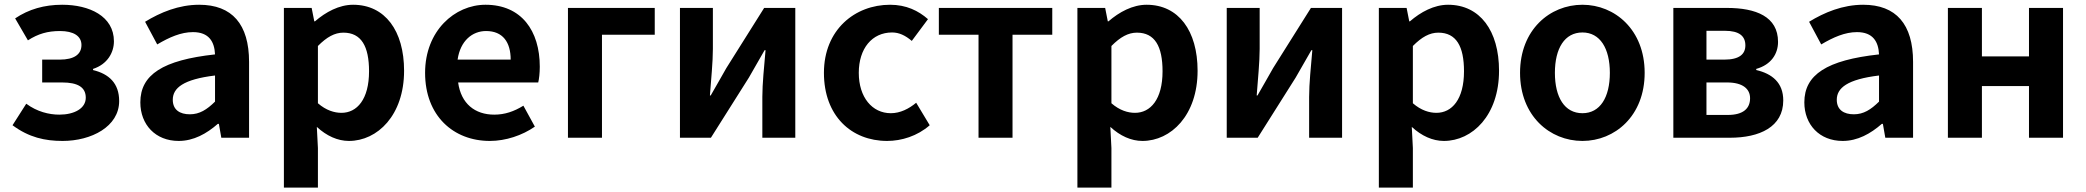

<svg xmlns="http://www.w3.org/2000/svg" viewBox="-20 -594 8996 828"><path d="M250 13.8C373.8 13.8 493.9 -47.9 493.9 -158.2C493.9 -234.8 449.9 -275.3 381.3 -291.8V-296.8C443.1 -316.9 471.3 -367.3 471.3 -415.9C471.3 -524.4 365.4 -573.5 248.2 -573.5C171.1 -573.5 104.1 -554.3 45.3 -514.7L100.4 -420C144.4 -448.3 185.4 -460.2 238.9 -460.2C296.7 -460.2 331.3 -438.9 331.3 -399.9C331.3 -359.6 299.7 -336.9 237.6 -336.9H161.9V-238.4H248C315.3 -238.4 349.9 -217.9 349.9 -172.6C349.9 -126.3 300.5 -99.6 235.8 -99.6C191.6 -99.6 139.7 -112.2 93.2 -146.7L34 -53.9C105 -1.3 173.7 13.8 250 13.8Z M750.4 13.8C815 13.8 870.8 -17.4 919.4 -59.9H923.9L934.4 0H1054.1V-327C1054.1 -489.3 981 -573.5 839.1 -573.5C750.7 -573.5 671.5 -540.5 605.7 -500.1L658 -402.4C710 -433.3 760.5 -455.5 812.1 -455.5C881.3 -455.5 904.9 -414 907.3 -359.4C682 -334.8 585.2 -272 585.2 -152.6C585.2 -56.5 650.5 13.8 750.4 13.8ZM798.7 -101.1C755.7 -101.1 725.1 -120.2 725.1 -163.8C725.1 -214.5 770.4 -251.9 907.3 -268.4V-155.8C871.9 -121 840.6 -101.1 798.7 -101.1Z M1204.3 214.9H1351V44.4L1346.3 -46.8C1388.3 -7.9 1436.3 13.8 1484.7 13.8C1607.6 13.8 1722.6 -96.7 1722.6 -288.9C1722.6 -461.3 1640.4 -573.5 1502.8 -573.5C1442.3 -573.5 1384.7 -542.1 1338.2 -501.9H1335.4L1324 -559.8H1204.3ZM1452.6 -107.4C1422.3 -107.4 1386.5 -117.8 1351 -148.7V-395.7C1389.2 -434.2 1423.2 -453.2 1460.8 -453.2C1538.3 -453.2 1571.5 -394.1 1571.5 -286.6C1571.5 -165.3 1519.4 -107.4 1452.6 -107.4Z M2092.4 13.8C2161 13.8 2231.8 -9.9 2286.6 -47.9L2237.1 -138.2C2196.3 -113.1 2156.7 -99.6 2111.6 -99.6C2028.1 -99.6 1968.2 -147 1955.7 -238.4H2301.1C2304.7 -252.4 2307.8 -279 2307.8 -306.4C2307.8 -461.6 2228.5 -573.5 2073.7 -573.5C1941.1 -573.5 1813.2 -461.3 1813.2 -279.9C1813.2 -94.7 1935.2 13.8 2092.4 13.8ZM1953.4 -336.9C1965.1 -418.4 2017.2 -460.2 2076.1 -460.2C2148.5 -460.2 2182.3 -412 2182.3 -336.9Z M2429.3 0H2576V-444.1H2803.6V-559.8H2429.3Z M2912.3 0H3045.8L3209.5 -259.3C3228.4 -291.5 3257.5 -343.6 3277.2 -377.4H3281.4C3275.3 -307.2 3267.6 -233 3267.6 -176.4V0H3409.7V-559.8H3275.4L3112.4 -300.5C3094.3 -267.5 3063.9 -216.2 3045 -182.4H3041.5C3046.7 -251.8 3054.3 -326.7 3054.3 -383.2V-559.8H2912.3Z M3805.8 13.8C3867.6 13.8 3936.1 -7.1 3989.4 -53.9L3931 -150.9C3900.2 -125.2 3862.5 -105.8 3821.7 -105.8C3741.4 -105.8 3683.5 -174.2 3683.5 -279.9C3683.5 -385.2 3740.9 -454 3827.1 -454C3857.7 -454 3884.1 -441.2 3912.1 -417.6L3981.9 -511.4C3940.7 -547.6 3888.2 -573.5 3818.5 -573.5C3666.6 -573.5 3533.2 -465.5 3533.2 -279.9C3533.2 -94.2 3651.6 13.8 3805.8 13.8Z M4199.9 0H4346.5V-444.1H4517.9V-559.8H4028.8V-444.1H4199.9Z M4626.3 214.9H4773V44.4L4768.3 -46.8C4810.3 -7.9 4858.3 13.8 4906.7 13.8C5029.6 13.8 5144.6 -96.7 5144.6 -288.9C5144.6 -461.3 5062.4 -573.5 4924.8 -573.5C4864.3 -573.5 4806.7 -542.1 4760.2 -501.9H4757.4L4746 -559.8H4626.3ZM4874.6 -107.4C4844.3 -107.4 4808.5 -117.8 4773 -148.7V-395.7C4811.2 -434.2 4845.2 -453.2 4882.8 -453.2C4960.3 -453.2 4993.5 -394.1 4993.5 -286.6C4993.5 -165.3 4941.4 -107.4 4874.6 -107.4Z M5270.3 0H5403.8L5567.5 -259.3C5586.4 -291.5 5615.5 -343.6 5635.2 -377.4H5639.4C5633.3 -307.2 5625.6 -233 5625.6 -176.4V0H5767.7V-559.8H5633.4L5470.4 -300.5C5452.3 -267.5 5421.9 -216.2 5403 -182.4H5399.5C5404.7 -251.8 5412.3 -326.7 5412.3 -383.2V-559.8H5270.3Z M5926.3 214.9H6073V44.4L6068.3 -46.8C6110.3 -7.9 6158.3 13.8 6206.7 13.8C6329.6 13.8 6444.6 -96.7 6444.6 -288.9C6444.6 -461.3 6362.4 -573.5 6224.8 -573.5C6164.3 -573.5 6106.7 -542.1 6060.2 -501.9H6057.4L6046 -559.8H5926.3ZM6174.6 -107.4C6144.3 -107.4 6108.5 -117.8 6073 -148.7V-395.7C6111.2 -434.2 6145.2 -453.2 6182.8 -453.2C6260.3 -453.2 6293.5 -394.1 6293.5 -286.6C6293.5 -165.3 6241.4 -107.4 6174.6 -107.4Z M6804.3 13.8C6944.3 13.8 7072.6 -94.2 7072.6 -279.9C7072.6 -465.5 6944.3 -573.5 6804.3 -573.5C6663.5 -573.5 6535.2 -465.5 6535.2 -279.9C6535.2 -94.2 6663.5 13.8 6804.3 13.8ZM6804.3 -105.8C6727.4 -105.8 6685.5 -174.2 6685.5 -279.9C6685.5 -385.2 6727.4 -454 6804.3 -454C6880.4 -454 6922.5 -385.2 6922.5 -279.9C6922.5 -174.2 6880.4 -105.8 6804.3 -105.8Z M7196.3 0H7440.3C7568 0 7670.3 -46.4 7670.3 -160.9C7670.3 -237.6 7622.1 -276.1 7553.8 -292V-296.8C7618.2 -314.9 7647.8 -361.8 7647.8 -413.4C7647.8 -522.7 7552.2 -559.8 7427.3 -559.8H7196.3ZM7339.1 -336.9V-461.2H7418.3C7481.4 -461.2 7506.9 -437.9 7506.9 -398.1C7506.9 -360.3 7480.6 -336.9 7416.1 -336.9ZM7339.1 -98.3V-238.4H7428.1C7496 -238.4 7527.2 -210.3 7527.2 -170.5C7527.2 -126.8 7498.6 -98.3 7430.9 -98.3Z M7926.4 13.8C7991 13.8 8046.8 -17.4 8095.4 -59.9H8099.9L8110.4 0H8230.1V-327C8230.1 -489.3 8157 -573.5 8015.1 -573.5C7926.7 -573.5 7847.5 -540.5 7781.7 -500.1L7834 -402.4C7886 -433.3 7936.5 -455.5 7988.1 -455.5C8057.3 -455.5 8080.9 -414 8083.3 -359.4C7858 -334.8 7761.2 -272 7761.2 -152.6C7761.2 -56.5 7826.5 13.8 7926.4 13.8ZM7974.7 -101.1C7931.7 -101.1 7901.1 -120.2 7901.1 -163.8C7901.1 -214.5 7946.4 -251.9 8083.3 -268.4V-155.8C8047.9 -121 8016.6 -101.1 7974.7 -101.1Z M8380.3 0H8527V-222.8H8730V0H8876.8V-559.8H8730V-350.9H8527V-559.8H8380.3Z"/></svg>

Font: Source Han Sans JP VF
Style: Regular
Weight: 250
Designer: Ryoko NISHIZUKA 西塚涼子 (kana, bopomofo & ideographs); Paul D. Hunt (Latin, Greek & Cyrillic); Sandoll Communications 산돌커뮤니
Foundry: Adobe
Version: Version 2.004;hotconv 1.0.118;makeotfexe 2.5.65603